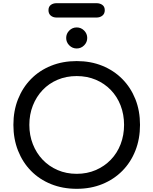

<svg xmlns="http://www.w3.org/2000/svg" viewBox="-20 -1174 961 1204"><path d="M461 10Q373 10 300 -19.5Q227 -49 174.5 -102.5Q122 -156 93 -229.5Q64 -303 64 -391Q64 -479 93 -552Q122 -625 174.5 -678.5Q227 -732 300 -761.5Q373 -791 461 -791Q549 -791 621.5 -761.5Q694 -732 747 -678.5Q800 -625 829 -552Q858 -479 858 -391Q858 -303 829 -229.5Q800 -156 747 -102.5Q694 -49 621.5 -19.5Q549 10 461 10ZM461 -84Q526 -84 580.5 -107.5Q635 -131 675 -172.5Q715 -214 736.5 -270Q758 -326 758 -391Q758 -456 736.5 -512Q715 -568 675 -609.5Q635 -651 580.5 -674Q526 -697 461 -697Q396 -697 341.5 -674Q287 -651 247.5 -609.5Q208 -568 186 -512Q164 -456 164 -391Q164 -326 186 -270Q208 -214 247.5 -172.5Q287 -131 341.5 -107.5Q396 -84 461 -84ZM461 -870Q434 -870 414.5 -889.5Q395 -909 395 -936Q395 -963 414.5 -982.5Q434 -1002 461 -1002Q488 -1002 507.5 -982.5Q527 -963 527 -936Q527 -909 507.5 -889.5Q488 -870 461 -870ZM335 -1064Q313 -1064 298.5 -1076Q284 -1088 284 -1110Q284 -1132 298.5 -1143Q313 -1154 335 -1154H585Q607 -1154 622 -1143Q637 -1132 637 -1110Q637 -1088 622 -1076Q607 -1064 585 -1064Z"/></svg>

Font: Comfortaa
Style: Bold
Weight: 700
Designer: Johan Aakerlund
Foundry: Johan Aakerlund
Version: Version 3.104; ttfautohint (v1.8.1.43-b0c9)